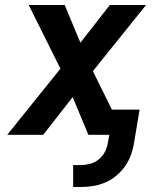

<svg xmlns="http://www.w3.org/2000/svg" viewBox="-20 -540 640 769"><path d="M304 209H273V121H304Q322 121 341 116Q360 111 375.5 98.5Q391 86 400 68.5Q409 51 412 32L418 0H334L271 -151L153 0H9L222 -265L95 -520H239L302 -369L420 -520H565L352 -255L428 -101H539L517 32Q513 57 504.5 80.5Q496 104 481 125.5Q466 147 445.5 164Q425 181 401.5 191Q378 201 353 205Q328 209 304 209Z"/></svg>

Font: Iosevka SS04 Extended Oblique
Style: Bold
Weight: 700
Width: 7
Italic angle: -9°
Monospace: yes
Designer: Belleve Invis
Foundry: Belleve Invis
Version: Version 19.0.0; ttfautohint (v1.8.4)